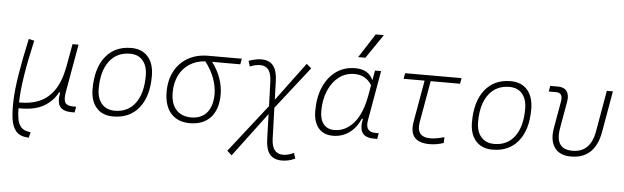

<svg xmlns="http://www.w3.org/2000/svg" viewBox="-58 -1019 4803 1477"><g transform="rotate(5 2344.0 -280.5)"><path d="M199.2 229 191.4 228.5Q129.9 224.6 100.3 189.9Q70.8 155.3 62.7 95.7Q54.7 36.1 57.1 -42.5Q59.6 -124 78.1 -241.7Q96.7 -359.4 133.3 -527.3L176.3 -518.1Q139.6 -356.9 121.6 -241.5Q103.5 -126 101.6 -42Q101.6 -38.1 101.6 -34.7H108.9Q189.9 -33.7 256.6 -61.3Q323.2 -88.9 370.4 -155.5Q417.5 -222.2 439.9 -337.9L443.4 -357.9Q443.8 -358.9 443.8 -359.9V-359.4L472.2 -517.1H518.6L452.6 -143.1Q442.9 -85.9 457.3 -63Q471.7 -40 517.6 -40H542L533.7 4.9H509.8Q447.3 4.9 421.4 -27.3Q395.5 -59.6 409.7 -138.7H401.4Q365.7 -69.8 295.2 -28.8Q224.6 12.2 104 10.3H101.1Q101.1 57.6 108.2 94.5Q115.2 131.3 135 154.3Q154.8 177.2 194.3 183.6L210 186Z M831.1 9.8Q748.5 9.8 702.1 -42.5Q655.8 -94.7 655.8 -187.5Q655.8 -347.7 727.3 -437.5Q798.8 -527.3 925.8 -527.3Q1008.8 -527.3 1055.2 -474.1Q1101.6 -420.9 1101.6 -325.2Q1101.6 -167.5 1030 -78.9Q958.5 9.8 831.1 9.8ZM840.8 -35.2Q941.4 -35.2 998 -111.3Q1054.7 -187.5 1054.7 -323.7Q1054.7 -398.4 1019.3 -440.4Q983.9 -482.4 919.9 -482.4Q817.9 -482.4 760.3 -406Q702.6 -329.6 702.6 -193.8Q702.6 -119.1 739.3 -77.1Q775.9 -35.2 840.8 -35.2Z M1423.3 9.8Q1329.1 9.8 1277.1 -49.3Q1225.1 -108.4 1225.1 -215.8Q1225.1 -307.1 1261.7 -375.2Q1298.3 -443.4 1364.7 -481.2Q1431.2 -519 1520 -519H1779.3L1771.5 -475.1H1553.7Q1598.1 -416 1619.6 -354Q1641.1 -292 1641.1 -230.5Q1641.1 -115.7 1584.2 -53Q1527.3 9.8 1423.3 9.8ZM1501.5 -474.6Q1432.1 -470.2 1380.4 -436.8Q1328.6 -403.3 1300.3 -346.2Q1272 -289.1 1272 -213.9Q1272 -128.4 1313.5 -81.8Q1355 -35.2 1430.7 -35.2Q1508.8 -35.2 1551.5 -86.4Q1594.2 -137.7 1594.2 -230.5Q1594.2 -285.6 1571.8 -348.9Q1549.3 -412.1 1501.5 -474.6Z M1765.6 228.5 1730 195.8 2019.5 -173.8 2013.2 -361.3Q2011.2 -423.8 1989.5 -453.1Q1967.8 -482.4 1924.3 -482.4Q1888.7 -482.4 1845.7 -464.8L1832.5 -507.3Q1889.2 -527.3 1928.7 -527.3Q1990.7 -527.3 2021.5 -489.5Q2052.2 -451.7 2054.7 -371.6L2059.6 -226.6L2280.3 -523.4L2317.4 -491.7L2061.5 -165L2069.3 73.2Q2072.8 189.5 2159.7 189.5Q2197.3 189.5 2241.7 168L2256.3 210.4Q2205.6 234.4 2155.3 234.4Q2092.3 234.4 2061.3 197.8Q2030.3 161.1 2027.8 83.5L2021.5 -112.8Z M2794.9 -444.3 2808.1 -517.6H2855L2787.1 -131.8Q2770.5 -40 2853.5 -40H2878.4L2870.6 4.9H2847.2Q2780.3 4.9 2756.1 -30.3Q2731.9 -65.4 2747.6 -139.6H2739.3Q2708.5 -67.9 2653.6 -28.8Q2598.6 10.3 2527.8 10.3Q2455.6 10.3 2416.3 -36.9Q2377 -84 2377 -169.4Q2377 -275.4 2411.9 -354.7Q2446.8 -434.1 2509.3 -478.3Q2571.8 -522.5 2655.8 -522.5Q2757.3 -522.5 2792.5 -444.3ZM2654.3 -477.5Q2585 -477.5 2533.2 -437.5Q2481.4 -397.5 2452.4 -328.4Q2423.3 -259.3 2423.3 -171.9Q2423.3 -106 2452.9 -70.3Q2482.4 -34.7 2535.2 -34.7Q2621.1 -34.7 2684.6 -107.2Q2748 -179.7 2773.9 -325.7L2787.6 -401.9Q2741.7 -477.5 2654.3 -477.5ZM2669.9 -609.4 2789.1 -794.9H2852.1L2725.6 -609.4Z M3274.9 9.8Q3109.9 9.8 3138.2 -152.3L3194.8 -473.6H3032.7L3040.5 -517.6H3476.1L3468.3 -473.6H3241.7L3185.1 -152.3Q3165 -35.2 3277.8 -35.2Q3318.8 -35.2 3384.8 -53.7L3383.3 -8.8Q3330.1 9.8 3274.9 9.8Z M3760.7 9.8Q3678.2 9.8 3631.8 -42.5Q3585.4 -94.7 3585.4 -187.5Q3585.4 -347.7 3657 -437.5Q3728.5 -527.3 3855.5 -527.3Q3938.5 -527.3 3984.9 -474.1Q4031.2 -420.9 4031.2 -325.2Q4031.2 -167.5 3959.7 -78.9Q3888.2 9.8 3760.7 9.8ZM3770.5 -35.2Q3871.1 -35.2 3927.7 -111.3Q3984.4 -187.5 3984.4 -323.7Q3984.4 -398.4 3949 -440.4Q3913.6 -482.4 3849.6 -482.4Q3747.6 -482.4 3689.9 -406Q3632.3 -329.6 3632.3 -193.8Q3632.3 -119.1 3668.9 -77.1Q3705.6 -35.2 3770.5 -35.2Z M4366.7 9.8Q4278.8 9.8 4239.5 -45.9Q4200.2 -101.6 4217.8 -200.2L4253.9 -405.3Q4265.6 -473.6 4210.9 -473.6H4153.3L4161.1 -517.6H4221.7Q4268.6 -517.6 4289.6 -488Q4310.5 -458.5 4300.8 -405.3L4264.6 -200.2Q4235.8 -35.2 4374.5 -35.2Q4513.7 -35.2 4542.5 -200.2L4598.1 -517.6H4645L4589.4 -200.2Q4552.2 9.8 4366.7 9.8Z"/></g></svg>

Font: Cascadia Mono ExtraLight
Style: Italic
Weight: 200
Italic angle: -10°
Monospace: yes
Designer: Aaron Bell
Foundry: Saja Typeworks
Version: Version 2404.023; ttfautohint (v1.8.4)